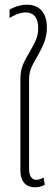

<svg xmlns="http://www.w3.org/2000/svg" viewBox="-20 -790 237 819"><path d="M129 9C142 9 158 6 171 -2L166 -33C158 -28 146 -23 135 -23C117 -23 104 -37 104 -70V-449C104 -492 116 -508 144 -558C164 -595 180 -626 180 -673C180 -737 147 -770 95 -770C64 -770 33 -757 21 -749V-713C36 -723 63 -737 89 -737C123 -737 143 -716 143 -670C143 -634 131 -612 109 -573C80 -522 67 -502 67 -452V-64C67 -10 96 9 129 9Z"/></svg>

Font: Noto Sans Thai UI ExtCond ExtLt
Style: Regular
Weight: 200
Width: 2
Designer: Monotype Design Team
Foundry: Monotype Imaging Inc.
Version: Version 2.000